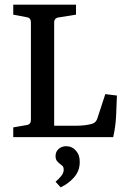

<svg xmlns="http://www.w3.org/2000/svg" viewBox="-20 -590 543 826"><path d="M433 -185 483 -179Q482 -138 479.5 -91Q477 -44 467 0H37V-42L95 -52Q113 -55 113 -74V-494Q113 -513 95 -516L37 -527V-570H307V-527L232 -515Q213 -512 213 -493V-49H303Q328 -49 347 -51.5Q366 -54 378 -58Q394 -64 399 -81ZM323 108Q323 145 299 172.5Q275 200 241 216L219 192Q232 181 243 167.5Q254 154 254 141Q254 128 248.5 123.5Q243 119 238 115Q231 110 225 102.5Q219 95 219 81Q219 63 232 51Q245 39 265 39Q290 39 307 58.5Q324 78 323 108Z"/></svg>

Font: Yrsa Medium
Style: Regular
Weight: 500
Designer: Anna Giedrys (Yrsa+Rasa design), David Brezina (Yrsa art-direction, Rasa art-direction, design)
Foundry: Rosetta Type Foundry
Version: Version 2.004